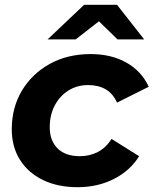

<svg xmlns="http://www.w3.org/2000/svg" viewBox="-20 -771 639 799"><path d="M303 8Q220 8 158.5 -22Q97 -52 63 -106Q29 -160 29 -233Q29 -323 71 -393.5Q113 -464 187 -505Q261 -546 357 -546Q443 -546 506 -510.5Q569 -475 599 -410L467 -344Q450 -382 419.5 -399.5Q389 -417 347 -417Q301 -417 265 -394.5Q229 -372 208 -332.5Q187 -293 187 -241Q187 -186 219.5 -153.5Q252 -121 312 -121Q353 -121 387 -138.5Q421 -156 444 -193L559 -121Q521 -60 453.5 -26Q386 8 303 8ZM178 -607 330 -751H467L580 -607H469L346 -727H449L295 -607Z"/></svg>

Font: MOST Montserrat
Style: Bold Italic
Weight: 700
Italic angle: -11.3°
Designer: Julieta Ulanovsky
Foundry: Julieta Ulanovsky
Version: Version 8.000;March 11, 2024;FontCreator 15.0.0.2926 64-bit